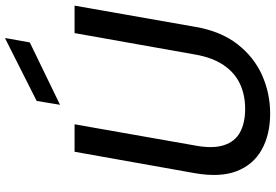

<svg xmlns="http://www.w3.org/2000/svg" viewBox="-172 -820 1004 699"><g transform="rotate(-90 329.5 -470.0)"><path d="M266 12Q190 12 135 -18.5Q80 -49 56.5 -109.5Q33 -170 49 -262L127 -700H227L149 -257Q138 -196 151 -156Q164 -116 198 -97.5Q232 -79 283 -79Q334 -79 374.5 -98Q415 -117 442.5 -157.5Q470 -198 481 -261L559 -700H659L582 -262Q566 -168 519 -107.5Q472 -47 406 -17.5Q340 12 266 12ZM298 -753 312 -838 538 -952H541L525 -863Z"/></g></svg>

Font: DM Sans 36pt Medium
Style: Italic
Weight: 500
Italic angle: -10°
Designer: Colophon Foundry, Jonny Pinhorn
Foundry: Colophon Foundry
Version: Version 4.004;gftools[0.9.30]